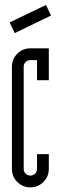

<svg xmlns="http://www.w3.org/2000/svg" viewBox="-20 -771 245 793"><path d="M20 -678.5 169.9 -750.5 190.8 -706.8 40.8 -634.3ZM105.4 -522.7Q93.7 -522.7 85.8 -514.8Q77.9 -506.9 77.9 -495.2V-73.3Q77.9 -61.6 85.8 -53.7Q93.7 -45.8 105.4 -45.8Q116.6 -45.8 124.7 -53.7Q132.9 -61.6 132.9 -73.3V-134.5H181.6V-73.3Q181.6 -41.6 159.3 -19.4Q137 2.9 105.4 2.9Q73.7 2.9 51.4 -19.4Q29.2 -41.6 29.2 -73.3V-495.2Q29.2 -526.9 51.4 -549.1Q73.7 -571.4 105.4 -571.4H181.6V-439.8H132.9V-522.7Z"/></svg>

Font: Marapfhont
Style: Book
Weight: 400
Version: Version 0.15